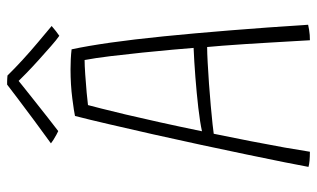

<svg xmlns="http://www.w3.org/2000/svg" viewBox="-196 -686 890 539"><g transform="rotate(-90 249.5 -417.0)"><path d="M92.5 7.5Q85.5 7.5 79.2 7.2Q73 7 67.5 6.5Q62 6 57.5 5.2Q53 4.5 50 3.5Q54 -18 63 -63.8Q72 -109.5 84.8 -170.2Q97.5 -231 112 -298.8Q126.5 -366.5 141.5 -433Q156.5 -499.5 169.8 -556.5Q183 -613.5 193 -652Q203.5 -654.5 242 -659.5Q280.5 -664.5 324 -664.5Q337 -664.5 352.5 -663.8Q368 -663 380 -661.5Q389.5 -617.5 398.8 -552.5Q408 -487.5 416.5 -403Q425 -318.5 433.2 -216.8Q441.5 -115 449 2.5Q442.5 4 435 5.2Q427.5 6.5 420.2 7Q413 7.5 405.5 7.5Q404.5 -7 403 -35.8Q401.5 -64.5 399.2 -100.8Q397 -137 394.8 -173Q392.5 -209 390.2 -238Q388 -267 386.5 -281Q370.5 -281 343 -279.5Q315.5 -278 283.5 -275.8Q251.5 -273.5 221.5 -270.8Q191.5 -268 170 -265.8Q148.5 -263.5 143 -262.5Q132.5 -211 122.2 -158.8Q112 -106.5 104.2 -62.8Q96.5 -19 92.5 7.5ZM150 -295.5Q175 -301 216 -305.8Q257 -310.5 302 -314Q347 -317.5 384 -319Q382.5 -339 379 -378Q375.5 -417 370.8 -463.2Q366 -509.5 360.8 -552.8Q355.5 -596 350 -625Q335.5 -625 309.2 -623.2Q283 -621.5 258.5 -619.2Q234 -617 223.5 -615.5Q220.5 -604.5 213.8 -578Q207 -551.5 197.2 -510.2Q187.5 -469 175.5 -415Q163.5 -361 150 -295.5ZM306.5 -841.5Q325.5 -822 350 -799.5Q374.5 -777 399.8 -755.8Q425 -734.5 445.5 -717.5Q437.5 -710.5 431 -705.5Q424.5 -700.5 418 -696Q407 -703.5 388.8 -719.5Q370.5 -735.5 350 -754Q329.5 -772.5 312.8 -788.8Q296 -805 288 -813.5H295.5Q292 -810.5 275 -797Q258 -783.5 235 -765.2Q212 -747 189.2 -729Q166.5 -711 150.5 -699Q147.5 -700.5 140.2 -704.2Q133 -708 126 -712.5Q119 -717 116 -719.5Q145 -740.5 179.8 -766.2Q214.5 -792 243 -813.5Q271.5 -835 281 -842.5Q284.5 -842.5 288.8 -842.5Q293 -842.5 297.5 -842.2Q302 -842 306.5 -841.5Z"/></g></svg>

Font: Grandstander Thin Thin
Style: Regular
Weight: 250
Version: Version 1.200